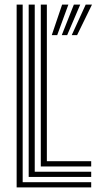

<svg xmlns="http://www.w3.org/2000/svg" viewBox="-20 -820 430 840"><path d="M52.8 0V-800H79.2V-23H379V0ZM105.5 -45.8V-800H132V-68.8H379V-45.8ZM158.5 -91.8V-800H185V-114.8H379V-91.8ZM230.2 -666.2H206.5L251.8 -800H279.2ZM317.2 -666.2H293.8L355 -800H382.5ZM273.8 -666.2H250.2L303.2 -800H331Z"/></svg>

Font: Big Shoulders Inline Text ExtraBold
Style: Regular
Weight: 800
Designer: Patric King
Foundry: XO Type Co
Version: Version 1.000